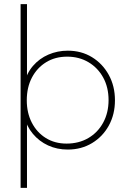

<svg xmlns="http://www.w3.org/2000/svg" viewBox="-20 -716 629 932"><path d="M309 10Q257 10 213.5 -10Q170 -30 139.5 -66.5Q109 -103 97 -152V-309Q109 -360 140 -396Q171 -432 215 -451Q259 -470 309 -470Q375 -470 426.5 -438.5Q478 -407 508 -352.5Q538 -298 538 -229Q538 -161 508.5 -107Q479 -53 427 -21.5Q375 10 309 10ZM80 196V-696H111V-348L101 -237L111 -123V196ZM303 -19Q363 -19 409 -46Q455 -73 481 -121Q507 -169 507 -230Q507 -292 481 -339.5Q455 -387 409.5 -414Q364 -441 306 -441Q248 -441 204 -414Q160 -387 135 -339.5Q110 -292 110 -229Q110 -168 134.5 -120.5Q159 -73 202.5 -46Q246 -19 303 -19Z"/></svg>

Font: Outfit Thin
Style: Regular
Weight: 100
Designer: Rodrigo Fuenzalida
Foundry: fragTYPE
Version: Version 1.100;gftools[0.9.27]